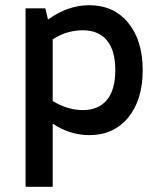

<svg xmlns="http://www.w3.org/2000/svg" viewBox="-20 -506 620 736"><path d="M78 210V-474H154L164 -431Q240 -486 322 -486Q416 -486 471.5 -418.5Q527 -351 527 -237Q527 -123 471.5 -55.5Q416 12 322 12Q286 12 250.5 1Q215 -10 182 -32V210ZM297 -84Q358 -84 390 -123Q422 -162 422 -237Q422 -312 390 -351Q358 -390 297 -390Q268 -390 238.5 -381.5Q209 -373 182 -355V-119Q209 -102 238.5 -93Q268 -84 297 -84Z"/></svg>

Font: Sometype Mono SemiBold
Style: Regular
Weight: 600
Designer: Ryoichi Tsunekawa
Foundry: Dharma Type
Version: Version 1.001